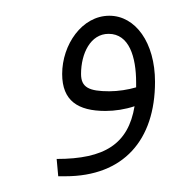

<svg xmlns="http://www.w3.org/2000/svg" viewBox="-20 -232 245 244"><path d="M54 -8H63C137 -8 177 -54 177 -128C177 -178 152 -212 119 -212C84 -212 59 -175 59 -138C59 -104 79 -91 114 -91C126 -91 139 -93 151 -97C143 -49 113 -30 52 -30ZM83 -138C83 -164 95 -189 118 -189C144 -189 153 -160 153 -127V-121C143 -118 130 -116 119 -116C93 -116 83 -121 83 -138Z"/></svg>

Font: Noto Sans Arabic UI XCn Th
Style: Regular
Weight: 100
Width: 2
Designer: Monotype Design Team, Nadine Chahine and Nizar Qandah
Foundry: Monotype Imaging Inc.
Version: Version 2.010